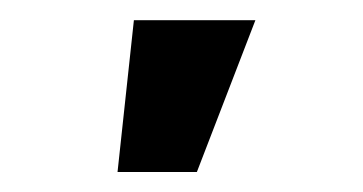

<svg xmlns="http://www.w3.org/2000/svg" viewBox="-20 -785 357 189"><path d="M95.7 -615.7 111.8 -765.1H231.4L173.8 -615.7Z"/></svg>

Font: Inter-SemiBold
Style: Regular
Weight: 600
Designer: Rasmus Andersson
Foundry: rsms
Version: Version 4.000;git-a52131595